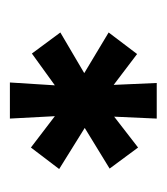

<svg xmlns="http://www.w3.org/2000/svg" viewBox="6 -741 340 392"><g transform="rotate(-90 176.0 -545.0)"><path d="M197.8 -603 262.7 -649.9 305.7 -591.8 222.7 -543 305.7 -493.2 261.7 -435.1 198.7 -482.9 202.6 -395H129.9L133.8 -481.9L70.8 -433.1L27.8 -491.2L110.8 -542L26.9 -594.2L70.8 -651.9L134.8 -603L129.9 -694.8H203.6Z"/></g></svg>

Font: Bayon
Style: Regular
Weight: 400
Designer: Danh Hong
Version: Version 8.001; ttfautohint (v1.8.3)